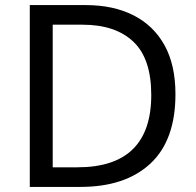

<svg xmlns="http://www.w3.org/2000/svg" viewBox="-20 -734 770 754"><path d="M669 -364Q669 -183 570.5 -91.5Q472 0 296 0H97V-714H317Q425 -714 504 -674Q583 -634 626 -556.5Q669 -479 669 -364ZM574 -361Q574 -504 503.5 -570.5Q433 -637 304 -637H187V-77H284Q574 -77 574 -361Z"/></svg>

Font: Noto Sans Kaithi
Style: Regular
Weight: 400
Designer: Monotype Design Team
Foundry: Monotype Imaging Inc.
Version: Version 2.005; ttfautohint (v1.8.4.7-5d5b)